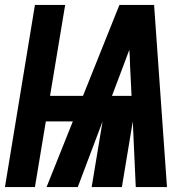

<svg xmlns="http://www.w3.org/2000/svg" viewBox="-37 -755 777 775"><path d="M-17 0H104L148 -265H257L151 0H277L377 -265L333 0H455L499 -265L511 0H637L585 -735H445L298 -368H165L226 -735H104ZM415 -368 461 -490Q467 -506 473 -522Q479 -538 485 -554Q486 -538 487 -522Q488 -506 488 -490L494 -368Z"/></svg>

Font: Iosevka Sparkle Oblique
Style: Bold
Weight: 700
Italic angle: -9°
Designer: Belleve Invis
Foundry: Belleve Invis
Version: Version 4.5.0; ttfautohint (v1.8.3)